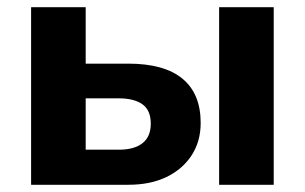

<svg xmlns="http://www.w3.org/2000/svg" viewBox="-20 -511 843 531"><path d="M66 0V-491H217V-335H335Q434 -335 484.5 -293.5Q535 -252 535 -171Q535 -120 510 -81.5Q485 -43 440.5 -21.5Q396 0 335 0ZM217 -97H309Q351 -97 374 -115Q397 -133 397 -169Q397 -206 374 -222.5Q351 -239 309 -239H217ZM586 0V-491H737V0Z"/></svg>

Font: Nunito Sans 12pt ExtraBold
Style: Regular
Weight: 800
Designer: Vernon Adams
Foundry: Vernon Adams
Version: Version 3.101;gftools[0.9.27]